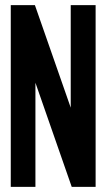

<svg xmlns="http://www.w3.org/2000/svg" viewBox="-20 -731 415 749"><path d="M22 -2V-710.9H116.2L255.9 -311V-710.9H353V-2H259.8L118.2 -408.2V-2Z"/></svg>

Font: Fundamental  Brigade Condensed
Style: Regular
Weight: 400
Width: 3
Designer: Peter Wiegel, original typeface by Carl Albert Fahrenwaldt 1901
Foundry: Peter Wiegel
Version: Version 0.000 2012 initial release